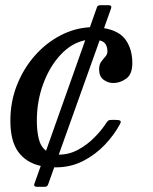

<svg xmlns="http://www.w3.org/2000/svg" viewBox="-20 -635 588 740"><path d="M490 -392Q490 -348.5 466.2 -331.8Q442.5 -315 417 -315Q396 -315 379 -327.8Q362 -340.5 362 -368Q362 -386 370 -397Q378 -408 386 -416.8Q394 -425.5 394 -437Q394 -452.5 387.5 -463.8Q381 -475 364 -479.5L206.5 -39H207Q246 -39 280.8 -57.8Q315.5 -76.5 343.5 -104.8Q371.5 -133 390 -161.5Q394 -168 397.8 -170.5Q401.5 -173 412.5 -173H423Q438 -173 443 -170Q448 -167 442.5 -157Q420.5 -115.5 384.2 -77.2Q348 -39 300.2 -14.5Q252.5 10 195 10Q192 10 189 10L166.5 73Q164.5 79.5 161.5 82.2Q158.5 85 151.5 85H124.5Q108 85 112.5 73.5L137 4.5Q81 -8 50.5 -49.5Q20 -91 20 -170Q20 -243.5 45.5 -307.5Q71 -371.5 114.2 -420.5Q157.5 -469.5 212.5 -498.2Q267.5 -527 326.5 -530L354 -608Q356.5 -615 367.5 -615H397.5Q412.5 -615 408 -602.5L381 -526.5Q440 -516.5 465 -480.5Q490 -444.5 490 -392ZM122 -170Q122 -131.5 129.2 -100.8Q136.5 -70 157.5 -54L308.5 -480Q256 -469.5 213.8 -424.2Q171.5 -379 146.8 -312.2Q122 -245.5 122 -170Z"/></svg>

Font: Besley*
Style: Italic
Weight: 400
Italic angle: -13°
Designer: Owen Earl
Foundry: indestructible type*
Version: Version 2.000; ttfautohint (v1.8.3)